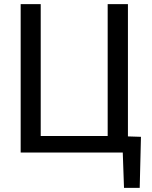

<svg xmlns="http://www.w3.org/2000/svg" viewBox="-20 -710 737 929"><path d="M80 -690H177V-52H501V-690H599V-50L662 -48L656 199H580L574 28H80Z"/></svg>

Font: LINE Seed Sans KR Regular
Style: Regular
Weight: 400
Designer: LINE VX Design & Sandoll Inc & Dalton Maag Ltd
Foundry: Sandoll Inc.
Version: Version 1.000